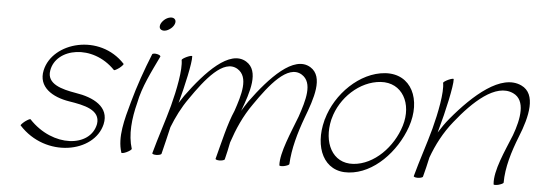

<svg xmlns="http://www.w3.org/2000/svg" viewBox="-49 -891 2943 1049"><g transform="rotate(5 1422.0 -366.5)"><path d="M83 -88C234 78 497 26 534 -134C556 -231 465 -276 367 -291C290 -304 205 -326 218 -401C238 -526 437 -566 564 -434C566 -431 579 -438 593 -448C607 -459 616 -470 614 -472C471 -627 216 -557 182 -399C162 -306 242 -257 336 -242C418 -229 510 -211 498 -132C473 -1 268 17 134 -126C132 -129 119 -122 105 -112C91 -101 81 -90 83 -88Z M872 -709C877 -719 878 -729 874 -736C870 -743 863 -747 853 -747C843 -747 831 -743 821 -736C811 -729 802 -719 797 -709C792 -699 792 -690 795 -683C799 -676 807 -672 817 -672C827 -672 838 -676 848 -683C859 -690 867 -699 872 -709ZM765 -538C729 -449 697 -358 672 -267C645 -170 617 -71 644 12C644 16 657 14 672 7C687 0 699 -9 699 -13C675 -89 684 -178 707 -267C724 -355 769 -442 810 -528C813 -533 805 -538 793 -541C781 -544 768 -543 765 -538Z M928 -521C938 -470 915 -354 892 -267C868 -178 837 -89 813 0C811 4 820 8 834 8C848 8 861 4 863 0C876 -50 887 -100 899 -150C921 -206 948 -261 985 -313C1062 -425 1157 -546 1236 -499C1302 -459 1270 -358 1240 -269C1208 -197 1184 -90 1160 0C1158 4 1167 8 1181 8C1195 8 1208 4 1210 0C1218 -32 1225 -63 1231 -95C1256 -170 1288 -244 1337 -313C1414 -425 1509 -546 1588 -499C1654 -459 1622 -358 1592 -269C1557 -177 1506 -63 1510 5C1509 9 1520 11 1535 8C1550 5 1563 -1 1564 -5C1568 -90 1593 -178 1625 -265C1666 -373 1709 -496 1632 -543C1538 -600 1411 -464 1311 -327C1299 -309 1287 -291 1276 -272C1316 -378 1356 -497 1280 -543C1186 -600 1059 -464 959 -327C950 -314 941 -300 932 -286C958 -381 987 -512 984 -546C983 -550 971 -547 955 -540C940 -533 928 -525 928 -521Z M1891 12C2027 3 2148 -125 2197 -265C2250 -418 2186 -556 2042 -546C1904 -536 1775 -408 1736 -267C1735 -265 1734 -263 1734 -260C1695 -112 1753 22 1891 12ZM1771 -267C1772 -269 1772 -270 1773 -274C1803 -389 1907 -488 2022 -496C2140 -504 2201 -392 2163 -268C2127 -150 2026 -45 1912 -37C1796 -29 1742 -142 1771 -267Z M2362 -521C2372 -470 2349 -354 2326 -267C2302 -178 2271 -89 2247 0C2245 4 2254 8 2268 8C2282 8 2295 4 2297 0C2307 -36 2315 -72 2323 -108C2349 -179 2385 -249 2436 -312C2529 -429 2650 -543 2748 -498C2820 -465 2801 -361 2767 -269C2730 -177 2678 -68 2685 6C2684 11 2695 11 2710 8C2725 4 2738 -2 2739 -6C2739 -90 2766 -178 2800 -264C2846 -377 2875 -504 2789 -544C2676 -597 2528 -466 2413 -328C2392 -303 2373 -275 2356 -248C2358 -254 2359 -260 2361 -267C2388 -362 2421 -510 2418 -546C2417 -550 2405 -547 2389 -540C2374 -533 2362 -525 2362 -521Z"/></g></svg>

Font: Nupuram Thin Italic
Style: Regular
Weight: 100
Designer: Santhosh Thottingal (santhosh.thottingal@gmail.com)
Foundry: SMC
Version: Version 1.000